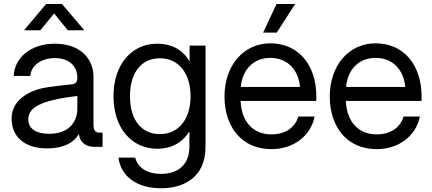

<svg xmlns="http://www.w3.org/2000/svg" viewBox="-20 -748 2201 978"><path d="M218.8 7.8C315.9 7.8 362.8 -30.8 379.9 -63.5H381.8C388.7 -21 416.5 0 461.9 0H502.4V-72.3H488.3C464.8 -72.3 456.1 -84 456.1 -115.2V-355.5C456.1 -457.5 379.9 -525.4 259.8 -525.4C137.7 -525.4 54.2 -455.6 49.8 -361.3H134.3C138.2 -412.6 188 -452.1 259.8 -452.1C332 -452.1 374 -411.1 374 -351.6C374 -328.1 364.7 -319.8 340.3 -317.9C307.1 -314.9 272 -310.5 223.1 -303.7C148.9 -293.5 39.1 -250 39.1 -144C39.1 -42.5 116.2 7.8 218.8 7.8ZM230.5 -66.4C164.6 -66.4 124 -92.3 124 -139.2C124 -190.9 169.4 -218.3 248 -237.8C294.9 -250 335 -253.4 374 -259.3V-195.3C374 -127.9 332 -66.4 230.5 -66.4ZM185.5 -593.8 255.9 -679.7 325.2 -593.8H409.2V-594.2L295.9 -727.5H214.8L102.5 -594.2V-593.8Z M800.3 210.9C920.4 210.9 1026.9 152.3 1026.9 0V-515.6H945.8V-435.1H945.3C909.7 -498.5 848.6 -525.4 781.7 -525.4C647.5 -525.4 558.1 -417 558.1 -257.8C558.1 -99.1 647.5 9.8 781.7 9.8C849.6 9.8 906.2 -18.1 944.3 -78.1H944.8V0C944.8 87.9 890.1 137.7 800.3 137.7C733.9 137.7 683.1 110.4 668.5 54.7H583.5C596.2 156.2 684.1 210.9 800.3 210.9ZM794.4 -64.9C705.1 -64.9 642.1 -131.3 642.1 -257.8C642.1 -384.3 705.1 -451.2 794.4 -451.2C890.1 -451.2 950.7 -374.5 950.7 -257.8C950.7 -141.1 890.1 -64.9 794.4 -64.9Z M1362.8 11.7C1475.1 11.7 1563 -55.7 1582.5 -154.3H1499.5C1483.9 -100.6 1436 -63.5 1362.8 -63.5C1265.1 -63.5 1209.5 -132.8 1205.6 -233.9H1591.3V-256.8C1591.3 -417 1500.5 -527.3 1356.9 -527.3C1220.2 -527.3 1123.5 -413.6 1123.5 -256.8C1123.5 -101.6 1211.4 11.7 1362.8 11.7ZM1320.3 -582H1389.6L1483.4 -727.5H1388.7ZM1206.5 -305.2C1215.3 -396 1272.5 -453.1 1356.9 -453.1C1441.9 -453.1 1499.5 -396 1508.3 -305.2Z M1898.9 11.7C2011.2 11.7 2099.1 -55.7 2118.7 -154.3H2035.6C2020 -100.6 1972.2 -63.5 1898.9 -63.5C1801.3 -63.5 1745.6 -132.8 1741.7 -233.9H2127.4V-256.8C2127.4 -417 2036.6 -527.3 1893.1 -527.3C1756.3 -527.3 1659.7 -413.6 1659.7 -256.8C1659.7 -101.6 1747.6 11.7 1898.9 11.7ZM1742.7 -305.2C1751.5 -396 1808.6 -453.1 1893.1 -453.1C1978 -453.1 2035.6 -396 2044.4 -305.2Z"/></svg>

Font: Raveo Display Display
Style: Regular
Weight: 400
Designer: Jakub Foglar, Rasmus Andersson (Inter)
Foundry: Jakubfoglar.com
Version: Version 1.100;Glyphs 3.2.3 (3260)